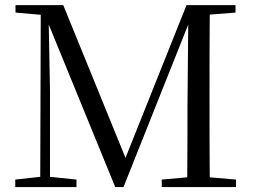

<svg xmlns="http://www.w3.org/2000/svg" viewBox="-20 -673 1015 768"><path d="M627 75.3H728H924V45.3L819 36.3C818.1 -61.7 818.1 -160.7 818.1 -261.7V-315.6C818.1 -415.6 818.1 -516.6 819 -614.6L922.1 -622.7V-652.6H726.1L482 -41.6L233 -652.6H42V-622.7L143 -613.8L141 34.3L41 45.3V75.3H285.9V45.3L180 34.3V-311.7L175 -574.7L441 75.3H474L732.9 -574.7L729.9 -249.7C729.9 -160.6 729.9 -61.7 728.9 36.3L627 45.3Z"/></svg>

Font: YuFanDanQingSong
Style: Regular
Weight: 100
Foundry: 余繁
Version: Version 1.0